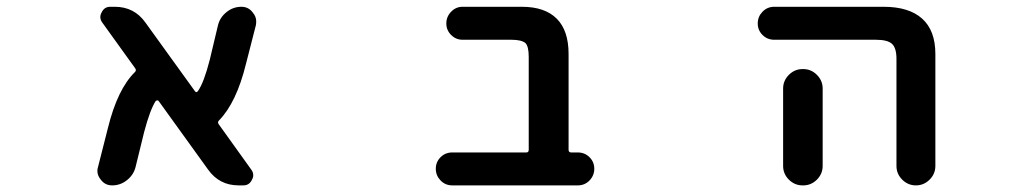

<svg xmlns="http://www.w3.org/2000/svg" viewBox="-20 -568 3040 569"><path d="M687.5 -18.6Q629.9 -18.6 596.7 -65.4L450.2 -268.6Q449.2 -270.5 446.3 -270.5Q443.4 -270.5 441.4 -268.6Q424.8 -243.2 407.2 -176.8L381.8 -73.2Q376 -49.8 356.4 -34.2Q336.9 -18.6 312.5 -18.6Q291 -18.6 278.3 -36.1Q268.6 -47.9 268.6 -61.5Q268.6 -67.4 270.5 -73.2L299.8 -188.5Q328.1 -303.7 379.9 -354.5Q384.8 -359.4 380.9 -365.2L283.2 -501Q277.3 -508.8 277.3 -517.6Q277.3 -524.4 281.2 -531.2Q289.1 -547.9 306.6 -547.9H320.3Q377.9 -547.9 411.1 -501L557.6 -297.9Q561.5 -292 566.4 -297.9Q584 -322.3 601.6 -390.6L626 -493.2Q631.8 -516.6 651.4 -532.2Q670.9 -547.9 695.3 -547.9Q716.8 -547.9 729.5 -530.3Q739.3 -518.6 739.3 -504.9Q739.3 -499 738.3 -493.2L709 -378.9Q680.7 -263.7 628.9 -210.9Q624 -206.1 627.9 -200.2L724.6 -65.4Q730.5 -57.6 730.5 -48.8Q730.5 -42 726.6 -35.2Q718.8 -18.6 701.2 -18.6Z M1320.3 -18.6Q1299.8 -18.6 1285.6 -33.2Q1271.5 -47.9 1271.5 -67.9Q1271.5 -87.9 1285.6 -102.1Q1299.8 -116.2 1320.3 -116.2H1540Q1546.9 -116.2 1546.9 -124V-399.4Q1546.9 -430.7 1537.1 -440.4Q1525.4 -450.2 1495.1 -450.2H1350.6Q1331.1 -450.2 1316.9 -464.4Q1302.7 -478.5 1302.7 -498.5Q1302.7 -518.6 1316.9 -533.2Q1331.1 -547.9 1350.6 -547.9H1526.4Q1594.7 -547.9 1629.9 -512.7Q1665 -477.5 1665 -408.2V-124Q1665 -116.2 1672.9 -116.2H1692.4Q1712.9 -116.2 1727.1 -102.1Q1741.2 -87.9 1741.2 -67.9Q1741.2 -47.9 1727.1 -33.2Q1712.9 -18.6 1692.4 -18.6Z M2636.7 -76.2V-393.6Q2636.7 -425.8 2623.5 -438Q2610.4 -450.2 2575.2 -450.2H2274.4Q2253.9 -450.2 2239.7 -464.4Q2225.6 -478.5 2225.6 -498.5Q2225.6 -518.6 2239.7 -533.2Q2253.9 -547.9 2274.4 -547.9H2598.6Q2673.8 -547.9 2712.9 -512.7Q2752 -477.5 2752 -408.2V-76.2Q2752 -52.7 2734.9 -35.6Q2717.8 -18.6 2694.3 -18.6Q2670.9 -18.6 2653.8 -35.6Q2636.7 -52.7 2636.7 -76.2ZM2358.4 -18.6Q2335 -18.6 2317.9 -35.6Q2300.8 -52.7 2300.8 -76.2V-305.7Q2300.8 -329.1 2317.9 -346.2Q2335 -363.3 2358.4 -363.3H2360.4Q2383.8 -363.3 2400.9 -346.2Q2418 -329.1 2418 -305.7V-76.2Q2418 -52.7 2400.9 -35.6Q2383.8 -18.6 2360.4 -18.6Z"/></svg>

Font: Rounded Mgen+ 1mn medium
Style: Regular
Weight: 500
Designer: [Source Han Sans]
Ryoko NISHIZUKA  (kana & ideographs); Paul D. Hunt (Latin, Greek & Cyrillic); Wenlong ZHANG  (bopomofo
Version: Version 1.059.20150602